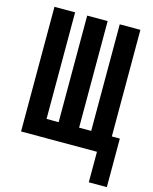

<svg xmlns="http://www.w3.org/2000/svg" viewBox="-123 -751 796 997"><g transform="rotate(15 275.0 -253.0)"><path d="M452 164V0H44V-670H155V-97H220V-670H330V-97H395V-670H506V-97H549V164Z"/></g></svg>

Font: Lode Term
Style: Bold
Weight: 700
Monospace: yes
Designer: Belleve Invis
Foundry: Belleve Invis
Version: Version 29.2.0